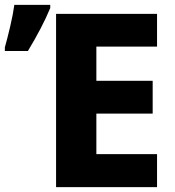

<svg xmlns="http://www.w3.org/2000/svg" viewBox="-22 -771 722 791"><path d="M625 0H209V-714H625V-579H375V-438H607V-303H375V-136H625ZM-2 -561H93Q122 -609 145 -653Q168 -697 185 -738V-751H37Q32 -713 20 -662Q8 -611 -2 -576Z"/></svg>

Font: Noto Sans UI Extra
Style: Regular
Weight: 800
Designer: Monotype Design Team
Foundry: Monotype Imaging Inc.
Version: Version 1.901